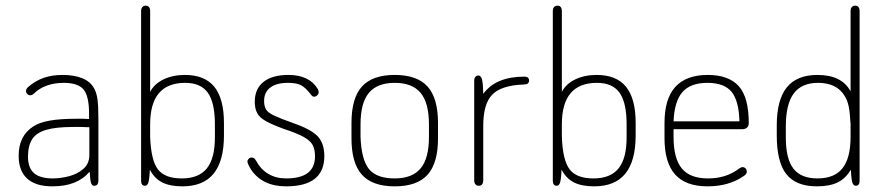

<svg xmlns="http://www.w3.org/2000/svg" viewBox="-20 -649 3137 679"><path d="M295 -228Q284 -229 276 -229Q268 -229 262 -229Q256 -229 249 -229Q193 -229 156 -222.5Q119 -216 98 -202Q46 -169 46 -98Q46 -45 76 -17.5Q106 10 165 10Q210 10 242.5 -3Q275 -16 297 -42Q299 -9 302.5 -0.5Q306 8 313 8Q321 8 324.5 3Q328 -2 328 -10V-226Q328 -276 324.5 -299.5Q321 -323 312 -338Q299 -361 270.5 -372.5Q242 -384 201 -384Q164 -384 134 -373.5Q104 -363 78 -340Q72 -334 72 -327Q72 -321 76.5 -316.5Q81 -312 87 -312Q93 -312 100 -318Q119 -337 146 -346.5Q173 -356 205 -356Q256 -356 275.5 -332.5Q295 -309 295 -247ZM296 -199V-101Q296 -70 274.5 -51.5Q253 -33 223 -25.5Q193 -18 167 -18Q122 -18 100.5 -36.5Q79 -55 79 -95Q79 -134 94 -157Q109 -180 144 -190Q179 -200 239 -200Q253 -200 267.5 -200Q282 -200 296 -199Z M511 -324V-609Q511 -619 507 -624Q503 -629 495 -629Q488 -629 483.5 -624Q479 -619 479 -609V-9Q479 -1 482.5 3.5Q486 8 493 8Q500 8 504 -1.5Q508 -11 510 -49Q526 -18 553.5 -4Q581 10 625 10Q699 10 735.5 -35Q772 -80 772 -170V-214Q772 -300 738 -342Q704 -384 634 -384Q591 -384 558 -368Q525 -352 511 -324ZM511 -165V-209Q511 -283 542 -319.5Q573 -356 635 -356Q690 -356 715 -321Q740 -286 740 -209V-163Q740 -89 711.5 -53.5Q683 -18 623 -18Q563 -18 538.5 -50Q514 -82 511 -165Z M992 10Q1127 10 1127 -97Q1127 -142 1103.5 -167Q1080 -192 1016 -214Q971 -230 949 -240.5Q927 -251 920.5 -262.5Q914 -274 914 -292Q914 -323 936 -339.5Q958 -356 998 -356Q1028 -356 1044 -348Q1060 -340 1080 -314Q1083 -310 1085.5 -308.5Q1088 -307 1091 -307Q1097 -307 1102 -312Q1107 -317 1107 -323Q1107 -328 1104 -334Q1074 -384 1000 -384Q943 -384 912 -359.5Q881 -335 881 -289Q881 -265 889.5 -249Q898 -233 920.5 -220.5Q943 -208 984 -193Q1030 -178 1053.5 -165Q1077 -152 1085.5 -136.5Q1094 -121 1094 -96Q1094 -18 992 -18Q956 -18 929 -34Q902 -50 886 -80Q882 -87 878.5 -89.5Q875 -92 870 -92Q864 -92 859.5 -87.5Q855 -83 855 -78Q855 -70 868 -49Q908 10 992 10Z M1223 -214V-160Q1223 -72 1260 -31Q1297 10 1376 10Q1455 10 1492 -31Q1529 -72 1529 -160V-214Q1529 -302 1492 -343Q1455 -384 1376 -384Q1297 -384 1260 -343Q1223 -302 1223 -214ZM1497 -209V-165Q1497 -89 1467.5 -53.5Q1438 -18 1376 -18Q1312 -18 1285 -51Q1258 -84 1255 -165V-209Q1255 -285 1284.5 -320.5Q1314 -356 1376 -356Q1438 -356 1467.5 -320.5Q1497 -285 1497 -209Z M1689 -317Q1688 -361 1683.5 -371.5Q1679 -382 1672 -382Q1665 -382 1661 -377Q1657 -372 1657 -364V-12Q1657 -2 1661.5 3Q1666 8 1673 8Q1681 8 1685 3Q1689 -2 1689 -12V-204Q1689 -282 1721 -314.5Q1753 -347 1830 -350Q1841 -350 1846 -353.5Q1851 -357 1851 -364Q1851 -371 1847 -374.5Q1843 -378 1835 -378Q1733 -378 1689 -317Z M1967 -324V-609Q1967 -619 1963 -624Q1959 -629 1951 -629Q1944 -629 1939.5 -624Q1935 -619 1935 -609V-9Q1935 -1 1938.5 3.5Q1942 8 1949 8Q1956 8 1960 -1.5Q1964 -11 1966 -49Q1982 -18 2009.5 -4Q2037 10 2081 10Q2155 10 2191.5 -35Q2228 -80 2228 -170V-214Q2228 -300 2194 -342Q2160 -384 2090 -384Q2047 -384 2014 -368Q1981 -352 1967 -324ZM1967 -165V-209Q1967 -283 1998 -319.5Q2029 -356 2091 -356Q2146 -356 2171 -321Q2196 -286 2196 -209V-163Q2196 -89 2167.5 -53.5Q2139 -18 2079 -18Q2019 -18 1994.5 -50Q1970 -82 1967 -165Z M2362 -192H2604Q2615 -192 2621.5 -197.5Q2628 -203 2628 -213Q2628 -258 2619.5 -290.5Q2611 -323 2593 -344Q2557 -384 2483 -384Q2407 -384 2368.5 -342Q2330 -300 2330 -214V-160Q2330 -74 2367.5 -32Q2405 10 2482 10Q2520 10 2551.5 1Q2583 -8 2608 -25Q2616 -30 2618.5 -34Q2621 -38 2621 -42Q2621 -49 2616.5 -53.5Q2612 -58 2606 -58Q2601 -58 2594 -53Q2570 -35 2543 -26.5Q2516 -18 2484 -18Q2420 -18 2391 -53.5Q2362 -89 2362 -165ZM2595 -220H2362Q2365 -291 2393.5 -323.5Q2422 -356 2482 -356Q2541 -356 2567 -324.5Q2593 -293 2595 -220Z M2988 -326Q2957 -384 2871 -384Q2798 -384 2762.5 -340Q2727 -296 2727 -206V-170Q2727 -76 2761 -33Q2795 10 2869 10Q2914 10 2942.5 -4Q2971 -18 2989 -49Q2991 -11 2995 -1.5Q2999 8 3006 8Q3013 8 3016.5 3.5Q3020 -1 3020 -10V-609Q3020 -619 3016 -624Q3012 -629 3004 -629Q2997 -629 2992.5 -624Q2988 -619 2988 -609ZM2988 -209V-165Q2988 -90 2959.5 -54Q2931 -18 2871 -18Q2813 -18 2786 -52.5Q2759 -87 2759 -163V-201Q2759 -281 2787 -318.5Q2815 -356 2873 -356Q2939 -356 2967 -310Q2977 -294 2981.5 -272Q2986 -250 2988 -209Z"/></svg>

Font: Beiruti ExtraLight
Style: Regular
Weight: 250
Designer: Arlette Boutros
Foundry: Boutros
Version: Version 1.41